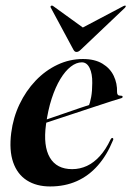

<svg xmlns="http://www.w3.org/2000/svg" viewBox="-20 -664 474 693"><path d="M83.5 -210.5Q83.5 -210.5 101.5 -216.8Q119.5 -223 148.2 -232.8Q177 -242.5 208.5 -253.5Q240 -264.5 267.5 -273.8Q295 -283 310.5 -288L299 -278Q305 -292 309 -313.5Q313 -335 313 -364.5Q313.5 -398 303.5 -418.5Q293.5 -439 275.5 -439Q255.5 -439 235.5 -423.5Q215.5 -408 197.8 -378.8Q180 -349.5 166.5 -308Q153 -266.5 146 -214.5Q135.5 -137 160 -95.2Q184.5 -53.5 240.5 -53.5Q268.5 -53.5 293.8 -65.2Q319 -77 340.5 -100.8Q362 -124.5 379 -160.5Q381 -164 382.5 -165.2Q384 -166.5 386 -166Q388 -165.5 388.8 -163Q389.5 -160.5 387.5 -157Q366 -104 333.2 -66.8Q300.5 -29.5 257.2 -10.2Q214 9 161 9Q111.5 9 77 -13Q42.5 -35 27.5 -78.2Q12.5 -121.5 20.5 -184.5Q27.5 -239.5 50.5 -287.8Q73.5 -336 108.5 -372.8Q143.5 -409.5 187.2 -430.2Q231 -451 279.5 -451Q322 -451 349.8 -434.2Q377.5 -417.5 390.5 -390.2Q403.5 -363 402.5 -331.5Q402.5 -325.5 405.2 -322Q408 -318.5 416.5 -318.5Q420 -318.5 421.2 -317.5Q422.5 -316.5 422.5 -315Q423 -313.5 421.8 -312Q420.5 -310.5 417.5 -309.5Q410 -307.5 383.2 -299Q356.5 -290.5 319 -278Q281.5 -265.5 241 -252.2Q200.5 -239 165.2 -227.2Q130 -215.5 108.2 -208.2Q86.5 -201 86.5 -201ZM303.5 -547 172 -642Q170 -643.5 168 -643.8Q166 -644 164.5 -643Q163 -642.5 162.5 -640.5Q162 -638.5 163.5 -636L244.5 -485.5Q247 -481 249.5 -478.8Q252 -476.5 256 -476.5Q260.5 -476.5 264.2 -478.8Q268 -481 272.5 -485.5L431 -636Q433 -638.5 433.8 -640.5Q434.5 -642.5 433.5 -643Q432.5 -644 430.5 -643.8Q428.5 -643.5 425.5 -642L245.5 -547Z"/></svg>

Font: Fraunces 120pt SemiBold
Style: Italic
Weight: 600
Italic angle: -16°
Version: Version 1.000;[b76b70a41]